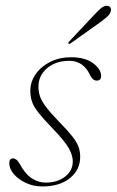

<svg xmlns="http://www.w3.org/2000/svg" viewBox="-20 -647 410 674"><path d="M140.5 -6Q181.5 -6 208.5 -27Q235.5 -48 235.5 -80.5Q235.5 -102 221 -127.5Q206.5 -153 161.5 -199.5Q131 -231 114.8 -251.8Q98.5 -272.5 92.5 -289.8Q86.5 -307 86.5 -328Q86.5 -360 105.2 -386.8Q124 -413.5 156.2 -429.8Q188.5 -446 229.5 -446Q279 -446 307 -425Q335 -404 335 -380Q335 -364 319 -364Q305.5 -364 296 -384Q272.5 -433.5 223.5 -433.5Q175.5 -433.5 145.2 -407.5Q115 -381.5 115 -343Q115 -326 120 -310Q125 -294 140.5 -273Q156 -252 187 -220Q217 -189.5 233.2 -169Q249.5 -148.5 255.5 -132Q261.5 -115.5 261.5 -96.5Q261.5 -50.5 225.2 -21.5Q189 7.5 129 7.5Q97 7.5 70.5 -5Q44 -17.5 28.2 -36.2Q12.5 -55 12.5 -74.5Q12.5 -91 26 -91Q31.5 -91 37.5 -86.5Q43.5 -82 50.5 -69.5Q69 -35.5 92 -20.8Q115 -6 140.5 -6ZM307.5 -591.5Q323 -608 334.2 -617.8Q345.5 -627.5 356 -626.5Q365 -626 368 -620Q371 -614 368.5 -606Q365.5 -596.5 355.5 -587.8Q345.5 -579 332 -569L228 -495Q223 -491.5 220.5 -494Q218 -496.5 223.5 -502Z"/></svg>

Font: Fraunces 72pt Thin
Style: Italic
Weight: 100
Italic angle: -16°
Version: Version 1.000;[b76b70a41]